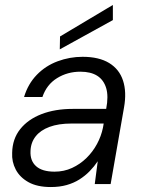

<svg xmlns="http://www.w3.org/2000/svg" viewBox="-20 -742 581 774"><path d="M185 12Q130 12 95 -7.5Q60 -27 43.5 -58.5Q27 -90 29 -126Q30 -182 61.5 -221.5Q93 -261 147.5 -282Q202 -303 273 -303H408Q418 -354 408 -387Q398 -420 372 -436.5Q346 -453 304 -453Q252 -453 210 -427Q168 -401 151 -351H77Q93 -404 128.5 -440.5Q164 -477 212.5 -495Q261 -513 313 -513Q379 -513 420 -488Q461 -463 476 -417Q491 -371 480 -309L426 0H362L374 -92Q360 -71 341.5 -52Q323 -33 300 -18.5Q277 -4 248.5 4Q220 12 185 12ZM200 -50Q238 -50 270.5 -65Q303 -80 328.5 -105Q354 -130 371 -161.5Q388 -193 395 -227L398 -244H268Q216 -244 179.5 -230.5Q143 -217 123.5 -192Q104 -167 103 -133Q101 -94 125.5 -72Q150 -50 200 -50ZM221 -543 222 -595 435 -722V-661Z"/></svg>

Font: DM Sans 17pt Light
Style: Italic
Weight: 300
Italic angle: -10°
Version: Version 4.004;gftools[0.9.30]